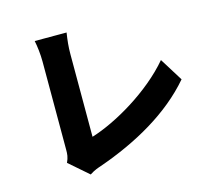

<svg xmlns="http://www.w3.org/2000/svg" viewBox="-114 -910 1229 1106"><g transform="rotate(-15 500.0 -357.0)"><path d="M295 56C323 37 349 29 364 24C592 -56 801 -173 942 -338L856 -476C726 -322 508 -196 361 -151V-644C361 -688 365 -724 372 -770H182C189 -737 195 -688 195 -644V-118C195 -93 194 -74 180 -44Z"/></g></svg>

Font: Noto Sans Korean Black
Style: Bold
Weight: 900
Designer: Ryoko NISHIZUKA (kana & ideographs); Paul D. Hunt (Latin, Greek & Cyrillic); Wenlong ZHANG (bopomofo); Sandoll Communica
Foundry: Adobe Systems Incorporated
Version: Version 1.000;PS 1;hotconv 1.0.78;makeotf.lib2.5.61930